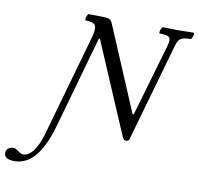

<svg xmlns="http://www.w3.org/2000/svg" viewBox="-285 -766 1142 1106"><g transform="rotate(10 286.0 -213.0)"><path d="M-129.9 241.2Q-189.9 241.2 -189.9 203.1Q-189.9 186.5 -178.2 176.8Q-166.5 167 -148.9 167Q-134.8 167 -116.9 180.9Q-99.1 194.8 -88.9 194.8Q-55.7 194.8 -28.3 158.2Q-1 121.6 17.1 59.1L188 -543Q201.7 -593.3 190.2 -610.6Q178.7 -627.9 133.8 -627.9Q130.4 -629.4 131.1 -638.2Q131.8 -647 136.7 -657Q141.6 -667 146 -667Q170.9 -666 223.1 -666Q252.9 -666 265.4 -660.6Q277.8 -655.3 284.2 -639.2L494.1 -143.1L501 -144L625 -570.8Q634.8 -606 623.5 -616.9Q612.3 -627.9 566.9 -627.9Q563.5 -629.4 564.5 -638.2Q565.4 -647 570.8 -657Q576.2 -667 580.1 -667Q644.5 -665 668.9 -665Q683.1 -665 714.4 -666Q745.6 -667 758.8 -667Q762.7 -665.5 761.7 -656.7Q760.7 -647.9 756.3 -637.9Q752 -627.9 748 -627.9Q708 -627.9 691.2 -617.2Q674.3 -606.4 666 -575.2L502.9 -2.9Q498.5 14.2 483.9 14.2Q469.2 14.2 461.9 -2.9L232.9 -539.1L227.1 -538.1L75.2 0Q7.3 241.2 -129.9 241.2Z"/></g></svg>

Font: Junicode SmCond Medium
Style: Italic
Weight: 500
Width: 4
Italic angle: -11°
Designer: Peter S. Baker
Version: Version 2.206